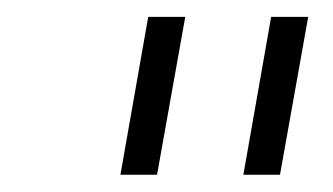

<svg xmlns="http://www.w3.org/2000/svg" viewBox="-20 -770 396 228"><path d="M200 -750 166.5 -562.5H123L156 -750ZM346 -750 312.5 -562.5H269L302 -750Z"/></svg>

Font: Russisch Sans ExtraLight
Style: Italic
Weight: 200
Width: 4
Italic angle: -10°
Designer: Michael Sharanda (font) & Cristiano Sobral (main changes)
Foundry: Michael Sharanda
Version: Version 2.00;September 8, 2020;FontCreator 13.0.0.2681 64-bi